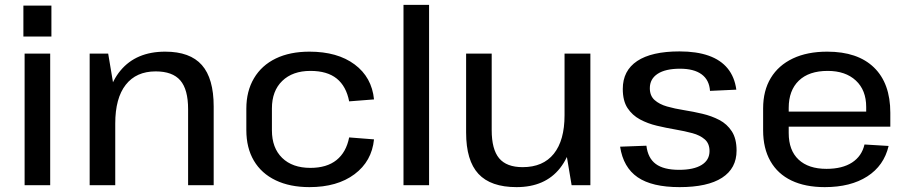

<svg xmlns="http://www.w3.org/2000/svg" viewBox="-20 -760 3735 788"><path d="M186 -540V0H81V-540ZM191 -737V-610H76V-737Z M752 -312Q752 -393 720 -430Q688 -467 619 -467Q539 -467 496 -412Q453 -357 453 -253L410 -180V-247Q410 -393 474.5 -470.5Q539 -548 658 -548Q760 -548 808.5 -493Q857 -438 857 -323V0H752ZM348 -540H424L453 -367V0H348Z M1250 8Q1170 8 1111.5 -20Q1053 -48 1022 -100.5Q991 -153 991 -226V-314Q991 -386 1022.5 -439Q1054 -492 1112 -520Q1170 -548 1250 -548Q1365 -548 1435.5 -495.5Q1506 -443 1515 -352L1413 -344Q1401 -406 1362 -437.5Q1323 -469 1254 -469Q1181 -469 1138.5 -428Q1096 -387 1096 -315V-225Q1096 -153 1138 -112Q1180 -71 1254 -71Q1321 -71 1361 -103Q1401 -135 1413 -196L1515 -188Q1506 -98 1435 -45Q1364 8 1250 8Z M1741 -740V0H1636V-740Z M1998 -226Q1998 -147 2028.5 -110.5Q2059 -74 2125 -74Q2209 -74 2253 -129Q2297 -184 2297 -287L2340 -360V-293Q2340 -148 2278.5 -70Q2217 8 2100 8Q1994 8 1943.5 -46.5Q1893 -101 1893 -216V-540H1998ZM2403 0H2326L2297 -173V-540H2403Z M2769 8Q2656 8 2597 -32.5Q2538 -73 2525 -158L2633 -162Q2639 -111 2671.5 -87Q2704 -63 2767 -63Q2827 -63 2859.5 -83Q2892 -103 2892 -140Q2892 -171 2872.5 -188Q2853 -205 2821.5 -213.5Q2790 -222 2752 -228.5Q2714 -235 2676 -244Q2638 -253 2606.5 -270Q2575 -287 2555.5 -316.5Q2536 -346 2536 -395Q2536 -470 2595 -509.5Q2654 -549 2769 -549Q2839 -549 2888.5 -531.5Q2938 -514 2966.5 -479Q2995 -444 3002 -392L2894 -387Q2891 -432 2859.5 -455Q2828 -478 2771 -478Q2711 -478 2679 -457Q2647 -436 2647 -398Q2647 -367 2666.5 -349.5Q2686 -332 2717.5 -323Q2749 -314 2787 -308Q2825 -302 2863 -293Q2901 -284 2932.5 -267.5Q2964 -251 2983.5 -221Q3003 -191 3003 -142Q3003 -69 2943.5 -30.5Q2884 8 2769 8Z M3365 8Q3285 8 3228.5 -19Q3172 -46 3142 -98.5Q3112 -151 3112 -225V-315Q3112 -388 3143.5 -440Q3175 -492 3234 -520Q3293 -548 3375 -548Q3500 -548 3567 -483Q3634 -418 3634 -297V-240H3197V-302H3550L3535 -278V-321Q3535 -390 3492.5 -429.5Q3450 -469 3377 -469Q3300 -469 3258.5 -429Q3217 -389 3217 -317V-214Q3217 -143 3257.5 -105Q3298 -67 3372 -67Q3437 -67 3477 -93Q3517 -119 3528 -167L3627 -161Q3608 -80 3539.5 -36Q3471 8 3365 8Z"/></svg>

Font: Pathway Extreme 8pt Thin 12pt Medium
Style: Regular
Weight: 500
Version: Version 1.001;gftools[0.9.26]